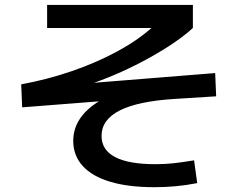

<svg xmlns="http://www.w3.org/2000/svg" viewBox="-20 -738 978 782"><path d="M278.3 -164.1Q278.3 -260.7 382.8 -325.2L70.3 -300.8L66.4 -394.5Q171.4 -413.6 271.7 -448Q372.1 -482.4 456.1 -527.8Q540 -573.2 596.7 -624H171.9V-717.8H765.6V-624Q701.7 -565.4 588.9 -502.9Q476.1 -440.4 363.3 -400.9L856.4 -440.4L860.4 -345.7L690.4 -335Q393.6 -316.4 393.6 -184.6Q393.6 -127.4 448.5 -98.4Q503.4 -69.3 613.3 -69.3Q650.9 -69.3 685.8 -73Q720.7 -76.7 770.5 -85L783.2 7.8Q737.8 16.6 696 20.5Q654.3 24.4 607.4 24.4Q502.9 24.4 429.2 2.4Q355.5 -19.5 316.9 -62Q278.3 -104.5 278.3 -164.1Z"/></svg>

Font: Pretendard SemiBold
Style: Regular
Weight: 600
Designer: Base glyphs from Inter by Rasmus Andersson; Hangeul glyphs from Noto Sans CJK(Source Han Sans) by Jang Soo-young and Kan
Foundry: Kil Hyung-jin
Version: Version 1.309